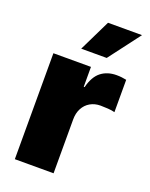

<svg xmlns="http://www.w3.org/2000/svg" viewBox="-143 -836 713 912"><g transform="rotate(20 214.0 -380.0)"><path d="M47.4 0V-535.6H237.3V-435.1H241.7Q255.9 -491.2 287.6 -515.9Q319.3 -540.5 365.7 -540.5Q378.9 -540.5 391.4 -539.1Q403.8 -537.6 415.5 -535.2V-371.6Q402.3 -375.5 381.1 -377Q359.9 -378.4 343.3 -378.4Q314 -378.4 291.3 -365.2Q268.6 -352.1 255.9 -328.1Q243.2 -304.2 243.2 -272V0ZM164.1 -601.1 241.7 -760.3H413.6L293 -601.1Z"/></g></svg>

Font: Inter 20pt Black
Style: Regular
Weight: 900
Version: Version 4.001;git-66647c0bb